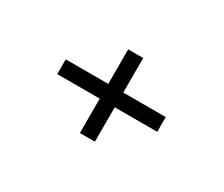

<svg xmlns="http://www.w3.org/2000/svg" viewBox="-66 -575 729 626"><g transform="rotate(30 298.5 -262.5)"><path d="M485.5 -235H325.5V-105.5H269V-235H109V-290.5H269V-420.5H325.5V-290.5H485.5Z"/></g></svg>

Font: Epilogue
Style: Regular
Weight: 400
Designer: Tyler Finck
Foundry: Etcetera Type Co
Version: Version 2.112